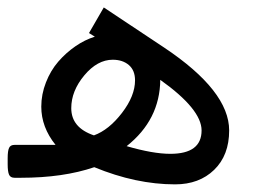

<svg xmlns="http://www.w3.org/2000/svg" viewBox="-41 -475 676 513"><path d="M426.8 17.6Q322.3 17.6 210.9 -28.3Q127.9 0 14.6 0H-2Q-13.2 0 -16.8 -8.3Q-20.5 -16.6 -20.5 -36.1V-52.7Q-20.5 -71.8 -16.8 -79.8Q-13.2 -87.9 -2 -87.9H107.4Q69.3 -135.3 69.3 -189.9Q69.3 -223.1 81.8 -254.9Q94.2 -286.6 114.7 -310.3Q135.3 -334 160.4 -351.3Q185.5 -368.7 212.4 -377L196.8 -386.7L236.3 -455.1L397.9 -347.7Q571.3 -231.9 571.3 -126.5Q571.3 -60.1 531.2 -21.2Q491.2 17.6 426.8 17.6ZM387.2 -261.7Q386.2 -154.8 297.4 -84.5Q367.7 -64 414.1 -64Q497.6 -64 497.6 -126.5Q497.6 -183.1 387.2 -261.7ZM319.8 -260.3Q319.8 -287.1 303.2 -301.3Q286.6 -315.4 260.3 -315.4Q219.2 -315.4 184.3 -273.7Q149.4 -231.9 149.4 -186Q149.4 -133.8 210 -113.3Q250 -127.9 284.9 -173.3Q319.8 -218.8 319.8 -260.3Z"/></svg>

Font: Samim WOL
Style: WOL
Weight: 400
Foundry: DejaVu fonts team - Redesigned by Saber Rastikerdar
Version: Version 4.0.0